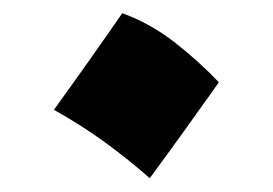

<svg xmlns="http://www.w3.org/2000/svg" viewBox="-20 -257 405 285"><path d="M161.5 -237.4Q202.9 -222.4 238.9 -194.4Q274.8 -166.5 304.9 -134.8Q280.2 -99.9 254.7 -64.5Q229.2 -29 202.3 7.5Q171.2 -19.9 136.3 -45.4Q101.4 -70.9 60 -94Q113.2 -167.6 161.5 -237.4Z"/></svg>

Font: Pinar DS1 Black
Style: Regular
Weight: 900
Designer: Amin Abedi
Version: Version 3.000